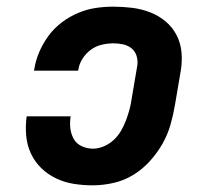

<svg xmlns="http://www.w3.org/2000/svg" viewBox="-20 -548 640 576"><path d="M258 8Q229 8 201 3.5Q173 -1 148 -13Q123 -25 103.5 -44Q84 -63 72.5 -88Q61 -113 58.5 -141.5Q56 -170 60 -199H192Q189 -181 191 -163.5Q193 -146 201 -131.5Q209 -117 225 -109.5Q241 -102 259 -102Q275 -102 291.5 -109Q308 -116 321 -128Q334 -140 343 -155.5Q352 -171 358 -187Q364 -203 368.5 -219.5Q373 -236 375 -252L392 -352Q394 -367 389.5 -381Q385 -395 374 -403.5Q363 -412 349 -415Q335 -418 320 -418Q302 -418 284 -413.5Q266 -409 251.5 -398Q237 -387 227 -371Q217 -355 215 -338L214 -336H82L83 -341Q87 -367 98 -392.5Q109 -418 125.5 -440.5Q142 -463 165 -480.5Q188 -498 214 -509Q240 -520 266.5 -524Q293 -528 319 -528Q348 -528 376.5 -524.5Q405 -521 430.5 -511Q456 -501 476.5 -484Q497 -467 509.5 -443Q522 -419 524.5 -391Q527 -363 522 -334L505 -234Q500 -204 491.5 -174Q483 -144 467 -116Q451 -88 428.5 -63.5Q406 -39 378.5 -22.5Q351 -6 319.5 1Q288 8 258 8Z"/></svg>

Font: Iosevka Etoile Extrabold
Style: Italic
Weight: 800
Italic angle: -9°
Designer: Belleve Invis
Foundry: Belleve Invis
Version: Version 22.1.2; ttfautohint (v1.8.4)